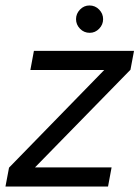

<svg xmlns="http://www.w3.org/2000/svg" viewBox="-29 -682 510 702"><path d="M-9 0 4 -69 352 -426H82L95 -496H461L448 -427L99 -70H379L366 0ZM299 -562Q278 -562 263.5 -577Q249 -592 249 -612Q249 -632 263.5 -647Q278 -662 298 -662Q319 -662 333.5 -647Q348 -632 348 -612Q348 -592 333.5 -577Q319 -562 299 -562Z"/></svg>

Font: DM Sans 24pt
Style: Italic
Weight: 400
Italic angle: -10°
Designer: Colophon Foundry, Jonny Pinhorn
Foundry: Colophon Foundry
Version: Version 4.004;gftools[0.9.30]